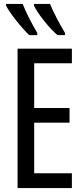

<svg xmlns="http://www.w3.org/2000/svg" viewBox="-20 -963 431 983"><path d="M348 0H70V-714H348V-639H155V-410H336V-335H155V-76H348ZM96 -943H11V-934Q27 -903 64.5 -856Q102 -809 130 -783H171V-794Q151 -828 131.5 -865.5Q112 -903 96 -943ZM236 -943H154V-934Q168 -904 206 -856Q244 -808 275 -783H313V-794Q294 -825 270.5 -870Q247 -915 236 -943Z"/></svg>

Font: Noto Sans Display Condensed
Style: Regular
Weight: 400
Width: 3
Designer: Monotype Design Team
Foundry: Monotype Imaging Inc.
Version: Version 1.900